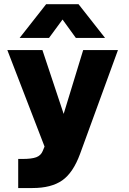

<svg xmlns="http://www.w3.org/2000/svg" viewBox="-20 -746 632 944"><path d="M207 -725.5H366L496.5 -559.5H353L287.5 -650L221 -559.5H76.5ZM69.5 35.5H91Q136 35.5 158.5 27Q181 18.5 190 -3.5L199 -25.5L16 -500H188.5L293 -186L389 -500H560L373.5 11Q339.5 103.5 285.8 141Q232 178.5 140 178.5H69.5Z"/></svg>

Font: Overused Grotesk ExtraBold
Style: Regular
Weight: 800
Version: Version 0.004